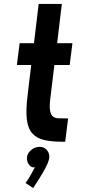

<svg xmlns="http://www.w3.org/2000/svg" viewBox="-20 -720 432 978"><path d="M120 -230 139 -389H66L80 -500H153L177 -700H295L271 -500H349L335 -389H257L237 -224Q231 -179 235 -156.5Q239 -134 250 -126Q261 -118 276 -117.5Q291 -117 307 -117H327L312 2H300Q245 2 206.5 -6.5Q168 -15 145.5 -39.5Q123 -64 117 -109.5Q111 -155 120 -230ZM119 72Q126 53 142.5 41Q159 29 180 28Q206 27 221 47Q236 67 229 94Q225 110 211.5 135.5Q198 161 181 188Q164 215 149 238L110 212Q124 194 135.5 173Q147 152 158 132Q139 136 126 116.5Q113 97 119 72Z"/></svg>

Font: Kulim Park
Style: Bold Italic
Weight: 700
Italic angle: -8°
Designer: Noponies / Dale Sattler
Foundry: Noponies
Version: Version 1.000; ttfautohint (v1.8.3)